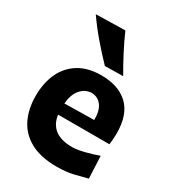

<svg xmlns="http://www.w3.org/2000/svg" viewBox="-210 -989 1010 1119"><g transform="rotate(30 295.5 -429.0)"><path d="M349.6 15.1Q240.2 15.1 171.1 -22.9Q102.1 -61 69.6 -127.9Q37.1 -194.8 37.1 -281.7Q37.1 -368.2 67.6 -434.6Q98.1 -501 158.9 -538.8Q219.7 -576.7 310.1 -576.7Q426.3 -576.7 491 -515.1Q555.7 -453.6 555.7 -327.1Q555.7 -304.7 554.2 -286.9Q552.7 -269 550.3 -252H205.1Q212.4 -193.4 252.7 -161.1Q293 -128.9 371.6 -128.9Q401.4 -128.9 449.7 -140.9Q498 -152.8 540 -168.5L546.9 -18.6Q511.7 -9.3 462.6 2.9Q413.6 15.1 349.6 15.1ZM402.8 -330.1Q404.3 -391.1 379.9 -424.6Q355.5 -458 312 -460Q267.1 -457.5 238 -422.6Q209 -387.7 204.1 -326.7ZM299.3 -633.8Q244.6 -690.4 194.6 -749.3Q144.5 -808.1 102.5 -868.7L299.3 -873Q325.2 -813.5 356 -754.4Q386.7 -695.3 421.4 -635.7Z"/></g></svg>

Font: Pinar DS2-Bold
Style: Regular
Weight: 700
Designer: Amin Abedi
Version: Version 2.000